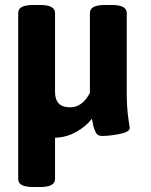

<svg xmlns="http://www.w3.org/2000/svg" viewBox="-20 -545 606 771"><path d="M501 -31Q501 -15 460.5 -7Q420 1 389 1Q380 1 373.5 -3Q367 -7 363 -16.5Q359 -26 357 -31.5Q355 -37 352.5 -51Q350 -65 349 -68Q325 -37 285.5 -15Q246 7 201 8V174Q201 206 141 206H113Q53 206 53 174V-493Q53 -525 113 -525H141Q201 -525 201 -493V-176Q201 -114 261 -114Q311 -114 341 -172V-493Q341 -525 401 -525H429Q489 -525 489 -493V-176Q489 -114 495 -72Z"/></svg>

Font: mmAsap
Style: Bold
Weight: 700
Designer: Pablo Cosgaya
Foundry: Omnibus-Type
Version: Version 1.001